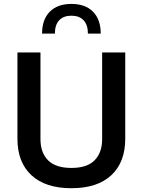

<svg xmlns="http://www.w3.org/2000/svg" viewBox="-20 -969 738 994"><path d="M197.8 -794.9Q197.8 -867.7 237.5 -908.2Q277.3 -948.7 349.6 -948.7Q421.9 -948.7 461.7 -908.2Q501.5 -867.7 501.5 -794.9H435.1Q435.1 -840.3 412.8 -864Q390.6 -887.7 349.6 -887.7Q308.6 -887.7 286.4 -864Q264.2 -840.3 264.2 -794.9ZM508.8 -697.3H628.4V-250.5Q628.4 -128.9 556.2 -61.8Q483.9 5.4 349.6 5.4Q215.3 5.4 142.8 -61.8Q70.3 -128.9 70.3 -250.5V-697.3H189.5V-248.5Q189.5 -179.2 228.5 -139.4Q267.6 -99.6 349.6 -99.6Q431.2 -99.6 470 -139.4Q508.8 -179.2 508.8 -248.5Z"/></svg>

Font: Estedad-FD SemiBold
Style: Regular
Weight: 600
Designer: Amin Abedi
Version: Version 7.3